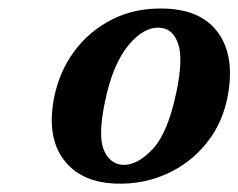

<svg xmlns="http://www.w3.org/2000/svg" viewBox="-20 -735 566 456"><path d="M374.5 -714.5Q460 -711 498.8 -656.2Q537.5 -601.5 521.5 -510.5Q510 -444.5 471.2 -396Q432.5 -347.5 375.8 -322Q319 -296.5 254.5 -299Q172 -302 131.5 -355.5Q91 -409 108 -500.5Q119.5 -562 155.2 -611.5Q191 -661 247 -689.2Q303 -717.5 374.5 -714.5ZM272 -343.5Q305.5 -342 342 -380.2Q378.5 -418.5 399 -516.5Q415.5 -596 403 -631.5Q390.5 -667 360.5 -669Q322 -672.5 284.5 -626.8Q247 -581 229 -492Q212.5 -412.5 226.5 -379Q240.5 -345.5 272 -343.5Z"/></svg>

Font: Fraunces 72pt S050 SemiBold
Style: Italic
Weight: 600
Italic angle: -16°
Version: Version 1.000; ttfautohint (v1.8.3)